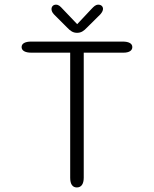

<svg xmlns="http://www.w3.org/2000/svg" viewBox="-20 -797 659 822"><path d="M353 -679.5 409.5 -735.5C417.5 -744.5 421 -752.5 421 -759C421 -769.5 413 -777 401 -777C389.5 -777 382.5 -770 371.5 -758.5L310.5 -693.5L248.5 -758.5C237.5 -770.5 231 -777 219.5 -777C208 -777 200.5 -769 200.5 -758C200.5 -752 203 -744 211 -735.5L267 -679.5C281.5 -664 293 -656.5 310 -656.5C327 -656.5 338.5 -664 353 -679.5ZM505 -619H114C87 -619 72.5 -610.5 72.5 -595.5C72.5 -580.5 87 -571.5 114 -571.5H280.5V-36C280.5 -8.5 290.5 5.5 309 5.5C327.5 5.5 338.5 -8.5 338.5 -36V-571.5H508.5C533 -571.5 546.5 -580.5 546.5 -595.5C546.5 -610.5 532 -619 505 -619Z"/></svg>

Font: RTM Light Light
Style: Regular
Weight: 300
Designer: after Tyler Finck
Foundry: An Endless Supply
Version: Version 1.000;Glyphs 3.2.1 (3258)